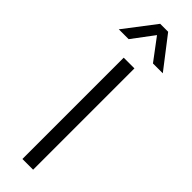

<svg xmlns="http://www.w3.org/2000/svg" viewBox="-342 -941 938 938"><g transform="rotate(45 127.0 -471.5)"><path d="M90 -700H164V0H90ZM99 -943H154L279 -781H211L127 -893L43 -781H-25Z"/></g></svg>

Font: Bai Jamjuree
Style: Regular
Weight: 400
Designer: Katatrad Aksorn Co.,Ltd.
Foundry: Cadson Demak Co.,Ltd.
Version: Version 1.000; ttfautohint (v1.6)